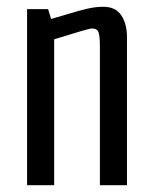

<svg xmlns="http://www.w3.org/2000/svg" viewBox="-20 -547 446 567"><path d="M60 -520H122L131 -491L172 -503Q214 -516 238.5 -521.5Q263 -527 285 -527Q321 -527 338 -502Q355 -477 355 -437V0H275V-411Q275 -440 271 -451.5Q267 -463 251 -463Q243 -463 140 -431V0H60Z"/></svg>

Font: Homenaje
Style: Regular
Weight: 400
Designer: Constanza Artigas Preller, Agustina Mingote
Foundry: Constanza Artigas Preller, Agustina Mingote
Version: Version 1.100